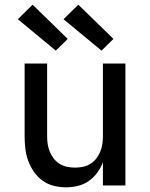

<svg xmlns="http://www.w3.org/2000/svg" viewBox="-20 -791 640 819"><path d="M261 8Q235 8 209 1.5Q183 -5 161.5 -20.5Q140 -36 124.5 -58.5Q109 -81 100 -106Q91 -131 88 -157.5Q85 -184 85 -210V-520H181V-210Q181 -193 183.5 -176Q186 -159 192.5 -143.5Q199 -128 209.5 -114.5Q220 -101 234.5 -92Q249 -83 266 -79.5Q283 -76 300 -76Q317 -76 334 -79.5Q351 -83 365.5 -92Q380 -101 390.5 -114.5Q401 -128 407.5 -143.5Q414 -159 416.5 -176Q419 -193 419 -210V-520H515V0H419V-99Q410 -75 394.5 -54Q379 -33 358 -18.5Q337 -4 312 2Q287 8 261 8ZM413 -575 251 -709 314 -771 464 -625ZM218 -575 56 -709 119 -771 269 -625Z"/></svg>

Font: Iosevka Medium Extended
Style: Regular
Weight: 500
Width: 7
Monospace: yes
Designer: Belleve Invis
Foundry: Belleve Invis
Version: Version 32.5.0; ttfautohint (v1.8.4)